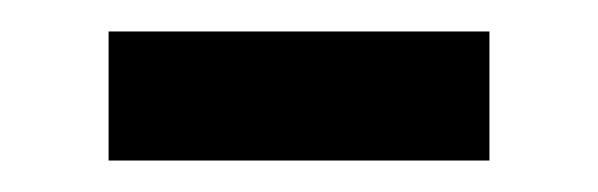

<svg xmlns="http://www.w3.org/2000/svg" viewBox="-20 -358 380 122"><path d="M49 -338H291V-256H49Z"/></svg>

Font: hingu115
Style: Book
Weight: 400
Designer: Jelle Bosma - Monotype Design Team
Foundry: Monotype Imaging Inc.
Version: Version 2.003